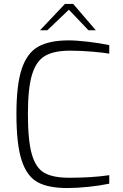

<svg xmlns="http://www.w3.org/2000/svg" viewBox="-20 -944 619 970"><path d="M63 -369Q63 -516 90 -596.5Q117 -677 173.5 -708.5Q230 -740 327 -740Q366 -740 425.5 -733Q485 -726 532 -716V-673Q504 -678 446 -683Q388 -688 334 -688Q253 -688 208 -662Q163 -636 142 -567.5Q121 -499 121 -369Q121 -233 141 -164Q161 -95 204.5 -70.5Q248 -46 330 -46Q445 -46 532 -59V-16Q484 -6 426 0Q368 6 320 6Q224 6 170 -23.5Q116 -53 89.5 -133.5Q63 -214 63 -369ZM308 -924H350L464 -791H427L328 -895L219 -791H182Z"/></svg>

Font: Exo Light
Style: Regular
Weight: 300
Designer: Natanael Gama
Foundry: Natanael Gama
Version: Version 1.500; ttfautohint (v1.6)